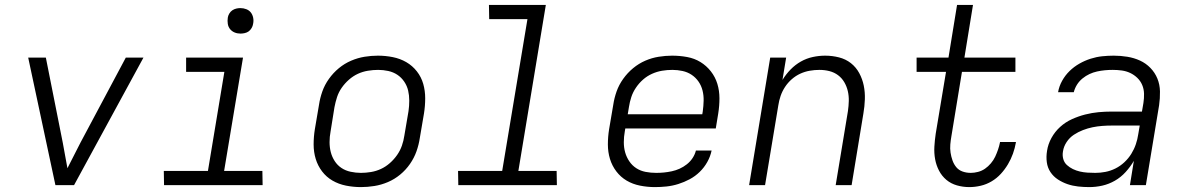

<svg xmlns="http://www.w3.org/2000/svg" viewBox="-20 -755 4840 783"><path d="M206 0 95 -520H167L236 -173Q241 -147 245.5 -121Q250 -95 255 -69Q268 -95 281.5 -121Q295 -147 308 -173L493 -520H565L282 0Z M1051 0H649L648 -58H828L895 -462H739V-520H971L894 -58H1050ZM961 -618Q948 -618 937 -622.5Q926 -627 918.5 -636Q911 -645 909 -657.5Q907 -670 909 -683Q910 -691 915 -699.5Q920 -708 927.5 -713Q935 -718 943.5 -720Q952 -722 960 -722Q973 -722 984.5 -717.5Q996 -713 1003 -704Q1010 -695 1012.5 -682.5Q1015 -670 1012 -657Q1011 -649 1006 -640.5Q1001 -632 994 -627Q987 -622 978 -620Q969 -618 961 -618Z M1452 8Q1421 8 1391 2Q1361 -4 1336 -18.5Q1311 -33 1293.5 -56Q1276 -79 1267.5 -107Q1259 -135 1259 -166Q1259 -197 1264 -228L1281 -328Q1285 -355 1294.5 -382Q1304 -409 1321.5 -433.5Q1339 -458 1362 -477Q1385 -496 1412 -507.5Q1439 -519 1466.5 -523.5Q1494 -528 1521 -528Q1552 -528 1582 -522Q1612 -516 1637 -501.5Q1662 -487 1680 -464Q1698 -441 1706 -413Q1714 -385 1714 -354Q1714 -323 1709 -292L1692 -192Q1688 -165 1678.5 -138Q1669 -111 1652 -86.5Q1635 -62 1612 -43Q1589 -24 1562 -12.5Q1535 -1 1507 3.5Q1479 8 1452 8ZM1452 -50Q1472 -50 1493 -53.5Q1514 -57 1533.5 -66Q1553 -75 1570 -90Q1587 -105 1599.5 -123Q1612 -141 1619 -161Q1626 -181 1629 -202L1646 -302Q1649 -323 1649 -344.5Q1649 -366 1644.5 -385.5Q1640 -405 1628.5 -422Q1617 -439 1600.5 -450Q1584 -461 1563.5 -465.5Q1543 -470 1522 -470Q1502 -470 1480.5 -466.5Q1459 -463 1439.5 -454Q1420 -445 1403 -430Q1386 -415 1373.5 -397Q1361 -379 1354.5 -359Q1348 -339 1344 -318L1328 -218Q1324 -197 1324 -175.5Q1324 -154 1329 -134.5Q1334 -115 1345 -98Q1356 -81 1372.5 -70Q1389 -59 1410 -54.5Q1431 -50 1452 -50Z M2251 0H1849L1848 -58H2028L2131 -677H1975L1974 -735H2206L2094 -58H2250Z M2651 8Q2620 8 2590 2Q2560 -4 2535.5 -18.5Q2511 -33 2493.5 -56Q2476 -79 2467.5 -107Q2459 -135 2459 -166Q2459 -197 2464 -228L2481 -328Q2485 -355 2494.5 -382Q2504 -409 2521.5 -433.5Q2539 -458 2562 -477Q2585 -496 2611.5 -507.5Q2638 -519 2666 -523.5Q2694 -528 2721 -528Q2752 -528 2782 -522.5Q2812 -517 2836.5 -502Q2861 -487 2879 -464Q2897 -441 2905.5 -413Q2914 -385 2914 -354Q2914 -323 2909 -292L2899 -231H2530L2528 -219Q2524 -197 2524 -175Q2524 -153 2529.5 -133.5Q2535 -114 2546.5 -97Q2558 -80 2575 -69Q2592 -58 2613 -54Q2634 -50 2656 -50Q2672 -50 2687.5 -51.5Q2703 -53 2719.5 -56.5Q2736 -60 2751.5 -67Q2767 -74 2781 -85Q2795 -96 2804.5 -110.5Q2814 -125 2818 -141H2882Q2877 -117 2864.5 -94.5Q2852 -72 2833.5 -54Q2815 -36 2792.5 -24Q2770 -12 2746 -4.5Q2722 3 2698 5.5Q2674 8 2651 8ZM2540 -289H2844L2846 -301Q2849 -323 2849.5 -344.5Q2850 -366 2845 -386Q2840 -406 2828.5 -422.5Q2817 -439 2800.5 -450Q2784 -461 2763.5 -465.5Q2743 -470 2722 -470Q2701 -470 2680 -466.5Q2659 -463 2639 -454Q2619 -445 2602.5 -430.5Q2586 -416 2573.5 -397.5Q2561 -379 2554.5 -359Q2548 -339 2545 -319Z M3035 0 3121 -520H3186L3171 -429Q3185 -452 3204 -471.5Q3223 -491 3246 -504Q3269 -517 3294.5 -522.5Q3320 -528 3345 -528Q3374 -528 3401.5 -521Q3429 -514 3450 -497.5Q3471 -481 3484 -457Q3497 -433 3502.5 -406Q3508 -379 3507 -350Q3506 -321 3501 -292L3453 0H3388L3438 -302Q3441 -323 3441.5 -343.5Q3442 -364 3437.5 -383.5Q3433 -403 3423 -420Q3413 -437 3397.5 -448.5Q3382 -460 3362.5 -465Q3343 -470 3322 -470Q3302 -470 3282 -466.5Q3262 -463 3243.5 -454.5Q3225 -446 3209 -432Q3193 -418 3181.5 -400.5Q3170 -383 3163.5 -364Q3157 -345 3154 -325L3100 0Z M3933 8Q3907 8 3882.5 1Q3858 -6 3839.5 -21.5Q3821 -37 3809.5 -59Q3798 -81 3793.5 -106Q3789 -131 3790.5 -157Q3792 -183 3796 -210L3838 -462H3718V-520H3848L3883 -735H3948L3913 -520H4121V-462H3903L3860 -200Q3857 -183 3855.5 -166Q3854 -149 3856.5 -132.5Q3859 -116 3864.5 -100.5Q3870 -85 3880 -73Q3890 -61 3905.5 -55.5Q3921 -50 3939 -50Q3953 -50 3968.5 -54Q3984 -58 3997 -67Q4010 -76 4021 -89Q4032 -102 4038.5 -116Q4045 -130 4050 -144.5Q4055 -159 4058 -174V-176H4123V-174Q4119 -151 4111 -128.5Q4103 -106 4090.5 -85Q4078 -64 4061.5 -46Q4045 -28 4024 -15.5Q4003 -3 3979.5 2.5Q3956 8 3933 8Z M4422 8Q4399 8 4376.5 5.5Q4354 3 4333.5 -4Q4313 -11 4294.5 -23Q4276 -35 4264 -53Q4252 -71 4249 -93.5Q4246 -116 4250 -140Q4254 -167 4268 -192.5Q4282 -218 4303.5 -237.5Q4325 -257 4351.5 -269Q4378 -281 4405.5 -288Q4433 -295 4460 -297.5Q4487 -300 4514 -300H4637L4643 -335Q4646 -354 4645.5 -373Q4645 -392 4638 -408.5Q4631 -425 4618 -437.5Q4605 -450 4589 -457.5Q4573 -465 4555 -467.5Q4537 -470 4518 -470Q4502 -470 4486 -468.5Q4470 -467 4454 -463.5Q4438 -460 4423 -453Q4408 -446 4394.5 -435Q4381 -424 4372 -409.5Q4363 -395 4359 -379H4295Q4299 -403 4311.5 -425.5Q4324 -448 4342 -465.5Q4360 -483 4382 -495.5Q4404 -508 4427.5 -515.5Q4451 -523 4474.5 -525.5Q4498 -528 4522 -528Q4550 -528 4577.5 -523.5Q4605 -519 4629 -508Q4653 -497 4671.5 -478Q4690 -459 4700 -434.5Q4710 -410 4710.5 -382Q4711 -354 4707 -326L4653 0H4588L4604 -99Q4590 -75 4570.5 -53.5Q4551 -32 4526.5 -18Q4502 -4 4475.5 2Q4449 8 4422 8ZM4447 -50Q4467 -50 4488 -54Q4509 -58 4529 -68Q4549 -78 4565.5 -93.5Q4582 -109 4593.5 -127.5Q4605 -146 4612 -166.5Q4619 -187 4622 -208L4628 -243H4514Q4495 -243 4475 -241.5Q4455 -240 4435.5 -236Q4416 -232 4396.5 -224.5Q4377 -217 4359.5 -205.5Q4342 -194 4330 -176Q4318 -158 4315 -138Q4312 -122 4316 -107Q4320 -92 4331 -82Q4342 -72 4355.5 -65.5Q4369 -59 4384 -55.5Q4399 -52 4415 -51Q4431 -50 4447 -50Z"/></svg>

Font: Iosevka Light Extended Oblique
Style: Regular
Weight: 300
Width: 7
Italic angle: -9°
Monospace: yes
Designer: Belleve Invis
Foundry: Belleve Invis
Version: Version 32.5.0; ttfautohint (v1.8.4)